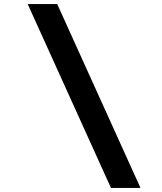

<svg xmlns="http://www.w3.org/2000/svg" viewBox="-20 -804 796 943"><path d="M670 119H525L116 -784H261Z"/></svg>

Font: DM Sans Black
Style: Italic
Weight: 900
Italic angle: -10°
Designer: Colophon Foundry, Jonny Pinhorn
Foundry: Colophon Foundry
Version: Version 4.004;gftools[0.9.30]